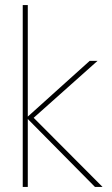

<svg xmlns="http://www.w3.org/2000/svg" viewBox="-20 -740 444 760"><path d="M356 0 85 -274 335 -499H366L108 -269V-279L386 0ZM70 0V-720H90V0Z"/></svg>

Font: DM Sans 20pt Thin
Style: Regular
Weight: 250
Version: Version 4.004;gftools[0.9.30]